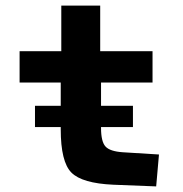

<svg xmlns="http://www.w3.org/2000/svg" viewBox="-20 -660 654 686"><path d="M197 -206H105V-282H197V-365H50V-477H199V-640H338V-477H525V-365H341V-282H455V-206H341V-203Q341 -154 357 -136.5Q373 -119 419 -116L548 -108L538 6L385 0Q273 -5 235 -43.5Q197 -82 197 -198Z"/></svg>

Font: Intel One Mono
Style: Bold
Weight: 700
Monospace: yes
Designer: Fred Shallcrass
Foundry: Frere-Jones Type LLC
Version: Version 1.400;hotconv 1.1.0;makeotfexe 2.6.0;FJTRelease1.4